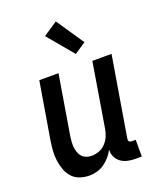

<svg xmlns="http://www.w3.org/2000/svg" viewBox="-143 -853 785 949"><g transform="rotate(-20 250.0 -378.5)"><path d="M163 8Q136 8 112 -0.5Q88 -9 72 -27Q56 -45 47.5 -68.5Q39 -92 35.5 -117.5Q32 -143 34 -169Q36 -195 40 -221L90 -520H191L139 -207Q137 -193 136 -178.5Q135 -164 136.5 -150Q138 -136 142.5 -123Q147 -110 156 -100Q165 -90 178 -85Q191 -80 206 -80Q225 -80 244.5 -87Q264 -94 278.5 -109Q293 -124 301.5 -143Q310 -162 313 -181L369 -520H470L400 -100Q400 -96 400 -92Q400 -88 402.5 -85Q405 -82 409 -81Q413 -80 418 -80H437V8H403Q382 8 362.5 3.5Q343 -1 328 -12Q313 -23 304 -41Q295 -59 297 -80Q287 -61 273 -44.5Q259 -28 241 -15.5Q223 -3 203 2.5Q183 8 163 8ZM304 -580 191 -715 266 -765 364 -620Z"/></g></svg>

Font: Iosevka Term Curly Semibold
Style: Italic
Weight: 600
Italic angle: -9°
Designer: Belleve Invis
Foundry: Belleve Invis
Version: Version 32.3.0